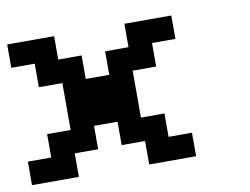

<svg xmlns="http://www.w3.org/2000/svg" viewBox="-58 -618 808 620"><g transform="rotate(-10 346.0 -307.5)"><path d="M0 -76.7V-153.8H76.7V-230.5H153.8V-384.3H76.7V-461.4H0V-538.1H153.8V-461.4H230.5V-384.3H307.6V-461.4H384.3V-538.1H538.1V-461.4H461.4V-384.3H384.3V-230.5H461.4V-153.8H538.1V-76.7H384.3V-153.8H307.6V-230.5H230.5V-153.8H153.8V-76.7Z"/></g></svg>

Font: Good Old DOS
Style: Regular
Weight: 400
Designer: Vasily Draigo
Foundry: Vasily Draigo
Version: 1.0